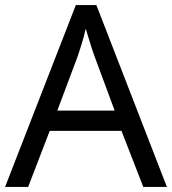

<svg xmlns="http://www.w3.org/2000/svg" viewBox="-20 -737 679 757"><path d="M545 0 459 -221H176L91 0H0L279 -717H360L638 0ZM352 -517Q349 -525 342 -546Q335 -567 328.5 -589.5Q322 -612 318 -624Q311 -593 302 -563.5Q293 -534 287 -517L206 -301H432Z"/></svg>

Font: Noto Sans Soyombo
Style: Regular
Weight: 400
Designer: Monotype Design Team
Foundry: Monotype Imaging Inc.
Version: Version 2.001; ttfautohint (v1.8.4.7-5d5b)